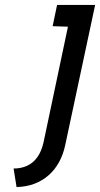

<svg xmlns="http://www.w3.org/2000/svg" viewBox="-20 -720 405 777"><path d="M244 -133 365 -700H211L193 -614L255 -612L156 -143Q148 -108 131.5 -84.5Q115 -61 90.5 -49.5Q66 -38 35 -38L47 37Q87 36 119.5 23.5Q152 11 177 -11Q202 -33 219 -64Q236 -95 244 -133Z"/></svg>

Font: Advent Pro SemiBold
Style: Italic
Weight: 600
Italic angle: -12°
Version: Version 3.000